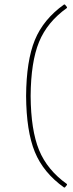

<svg xmlns="http://www.w3.org/2000/svg" viewBox="-20 -683 321 846"><path d="M266 -663 275 -652V-648Q188 -586 152 -498Q116 -410 115 -260Q116 -110 152 -22Q188 66 275 128V132L266 143H262Q171 78 133.5 -13.5Q96 -105 95 -260Q96 -415 133.5 -506.5Q171 -598 262 -663Z"/></svg>

Font: Alegreya Sans Thin
Style: Regular
Weight: 100
Designer: Juan Pablo del Peral
Foundry: Huerta Tipografica
Version: Version 2.007